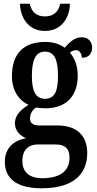

<svg xmlns="http://www.w3.org/2000/svg" viewBox="-20 -772 519 1030"><path d="M221 -606C310 -606 354 -677 355 -752H303C293 -704 263 -684 221 -684C180 -684 149 -704 140 -752H87C89 -677 133 -606 221 -606ZM203 238C369 238 448 166 448 49C448 -37 400 -99 288 -99H190C159 -99 141 -110 141 -137C141 -164 157 -185 173 -195C184 -193 210 -191 223 -191C342 -191 397 -264 397 -366C397 -424 378 -462 355 -490C364 -497 375 -503 388 -503C404 -503 419 -486 419 -462C459 -462 474 -488 474 -517C474 -547 455 -572 418 -572C377 -572 349 -540 327 -516C301 -535 267 -547 223 -547C101 -547 44 -479 44 -362C44 -289 80 -233 133 -210C91 -183 60 -153 60 -112C60 -67 91 -43 120 -30C55 -20 6 22 6 96C6 187 71 238 203 238ZM221 -242C170 -242 151 -286 151 -364C151 -446 169 -495 221 -495C274 -495 291 -448 291 -365C291 -285 275 -242 221 -242ZM205 184C135 184 100 148 100 92C100 21 144 3 182 3H278C327 3 353 23 353 74C353 139 311 184 205 184Z"/></svg>

Font: Noto Serif Tamil Condensed SemiBold
Style: Italic
Weight: 600
Width: 3
Italic angle: -12°
Designer: Indian Type Foundry, Tom Grace, and the Monotype Design Team
Foundry: Monotype Imaging Inc.
Version: Version 2.003